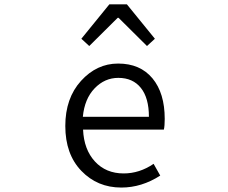

<svg xmlns="http://www.w3.org/2000/svg" viewBox="-20 -844 1040 877"><path d="M534.2 12.7Q424.8 12.7 351.6 -63.5Q278.3 -139.6 278.3 -268.6Q278.3 -395.5 350.1 -474.6Q421.9 -553.7 519.5 -553.7Q620.1 -553.7 676.3 -486.3Q732.4 -418.9 732.4 -300.8Q732.4 -268.6 728.5 -252H359.4Q363.3 -161.1 413.6 -106.4Q463.9 -51.8 544.9 -51.8Q617.2 -51.8 681.6 -95.7L711.9 -42Q627 12.7 534.2 12.7ZM358.4 -310.5H660.2Q660.2 -396.5 623.5 -442.4Q586.9 -488.3 520.5 -488.3Q458 -488.3 412.1 -440.4Q366.2 -392.6 358.4 -310.5ZM351.6 -667 479.5 -824.2H559.6L687.5 -667L651.4 -633.8L521.5 -762.7H517.6L387.7 -633.8Z"/></svg>

Font: GenEi Gothic M SemiLight
Style: Regular
Weight: 350
Designer: o_tamon (Modified); [Source Han Sans]
Ryoko NISHIZUKA  (kana & ideographs); Paul D. Hunt (Latin, Greek & Cyrillic); Wenl
Version: Version 1.1a;Original Version 1.004